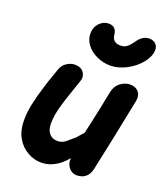

<svg xmlns="http://www.w3.org/2000/svg" viewBox="-143 -881 844 980"><g transform="rotate(20 279.0 -391.5)"><path d="M196 1Q234 1 269.5 -19Q305 -39 331 -73Q328 -43 344.5 -22Q361 -1 386 0Q447 0 461 -60Q496 -219 544 -461Q550 -491 534 -510Q518 -529 488 -529Q460 -529 435.5 -510.5Q411 -492 404 -459Q383 -349 353 -218Q351 -217 339 -203Q327 -188 318 -179Q298 -162 279.5 -146.5Q261 -131 235 -131Q208 -131 191.5 -150Q175 -169 175 -203Q175 -231 180 -258Q185 -285 195.5 -319.5Q206 -354 223 -403L241 -455Q252 -483 237 -505.5Q222 -528 189 -528Q165 -528 143.5 -513.5Q122 -499 113 -471L102 -439Q96 -421 89 -402Q82 -382 77 -364Q60 -309 50 -263Q40 -217 40 -172Q40 -118 62 -79Q84 -40 120 -20Q155 1 196 1ZM357 -585Q401 -585 445.5 -608.5Q490 -632 519 -669Q547 -705 547 -739Q547 -758 534 -770.5Q521 -783 500 -783Q461 -783 434 -740Q419 -719 405.5 -709Q392 -699 371 -699Q328 -699 324 -741Q319 -784 279 -784Q250 -784 228.5 -761.5Q207 -739 207 -705Q207 -672 228 -644.5Q249 -617 284 -601Q318 -585 357 -585Z"/></g></svg>

Font: Balsamiq Sans
Style: Bold Italic
Weight: 700
Italic angle: -12°
Designer: Michael Angeles
Foundry: Balsamiq SRL
Version: Version 1.020; ttfautohint (v1.8.4.7-5d5b);gftools[0.9.26]